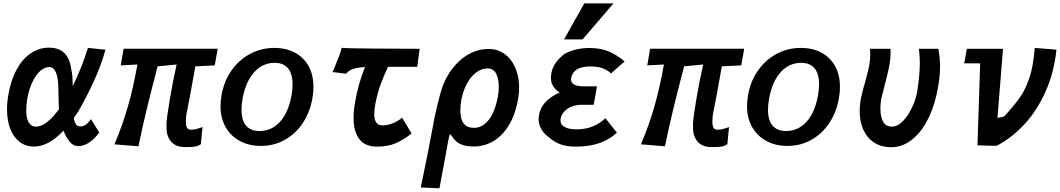

<svg xmlns="http://www.w3.org/2000/svg" viewBox="-20 -828 6040 1094"><path d="M20 -204.5Q20 -247 28 -290Q42 -371.5 74.5 -431.5Q107 -491.5 154.5 -524Q202 -556.5 260 -556.5Q370.5 -556.5 386 -432.5Q395 -397.5 394 -336.5Q420 -388 443.8 -448.8Q467.5 -509.5 481 -555L581 -545Q556 -454 511.8 -358.8Q467.5 -263.5 424 -189.5L400 -155.5Q404.5 -131 413.2 -119.2Q422 -107.5 437.5 -107.5Q455.5 -107.5 471.2 -119.8Q487 -132 498 -149.5L545.5 -73Q488.5 4.5 425.5 4.5Q398.5 4.5 377.8 -19.5Q357 -43.5 342 -83.5Q256 7 174.5 7Q125.5 7 90.8 -20.2Q56 -47.5 38 -95.2Q20 -143 20 -204.5ZM129.5 -199.5Q129.5 -154 144 -130.2Q158.5 -106.5 184 -106.5Q216.5 -106.5 250.2 -133.8Q284 -161 316 -206Q314.5 -223.5 314.5 -238.5L313.5 -279Q313 -317.5 312 -341Q311 -364.5 308 -380.5Q296.5 -446 261.5 -446Q235 -446 210 -424.5Q185 -403 165.5 -362.2Q146 -321.5 135.5 -266Q129.5 -228.5 129.5 -199.5Z M929 -109Q928.5 -111 928.5 -116.5Q928.5 -150 947 -259Q965.5 -368 986.5 -460.5L878 -450Q840.5 -307 814.8 -200Q789 -93 769 5.5L632 -5.5Q678.5 -115 709 -222Q739.5 -329 763 -460.5L668 -455.5L684.5 -550.5H1220.5L1203.5 -455.5L1093 -450Q1057 -246.5 1042 -175.5Q1039 -152.5 1039 -135.5Q1039 -111.5 1045.5 -100.2Q1052 -89 1066 -89Q1083.5 -89 1095.2 -91.8Q1107 -94.5 1124 -100.5L1134 -104L1124.5 -6.5Q1110.5 3.5 1092.8 6.8Q1075 10 1050 10H1032.5Q981.5 10 954 -22.2Q926.5 -54.5 929 -109Z M1236.5 -223.5Q1236.5 -253.5 1242.5 -286.5Q1256 -365 1298.8 -426Q1341.5 -487 1405.2 -521Q1469 -555 1543 -555Q1610 -555 1660.5 -528Q1711 -501 1738.5 -451Q1766 -401 1766 -333.5Q1766 -302.5 1760 -268Q1746.5 -189.5 1705.8 -127.8Q1665 -66 1603 -31.2Q1541 3.5 1466.5 3.5Q1400 3.5 1347.8 -24.2Q1295.5 -52 1266 -103.2Q1236.5 -154.5 1236.5 -223.5ZM1641 -284.5Q1647 -319 1647 -347.5Q1647 -408 1621 -439Q1595 -470 1545 -470Q1476.5 -470 1428.2 -416.8Q1380 -363.5 1362 -265Q1356 -230.5 1356 -202.5Q1356 -142.5 1382.2 -112Q1408.5 -81.5 1459 -81.5Q1527.5 -81.5 1575.2 -133.8Q1623 -186 1641 -284.5Z M1887 -446Q1902.5 -482.5 1912.2 -508Q1922 -533.5 1926.5 -555.5Q1953.5 -552.5 2107.5 -551.2Q2261.5 -550 2371 -550L2357.5 -447.5H2191Q2165 -392.5 2148 -345.2Q2131 -298 2119.5 -240.5Q2112.5 -202.5 2112.5 -177.5Q2112.5 -145.5 2124 -129.5Q2135.5 -113.5 2160.5 -113.5Q2187 -113.5 2217.5 -125.5Q2248 -137.5 2271 -157.5L2325 -68Q2284 -34 2238 -13.2Q2192 7.5 2129 7.5Q2058.5 7.5 2026.5 -36.5Q1994.5 -80.5 1994.5 -155.5Q1994.5 -198 2004 -249.5Q2019 -342 2059.5 -446Q2016 -443.5 1991.8 -435Q1967.5 -426.5 1951.5 -408L1875 -417.5Z M2377.5 240 2417.5 44.5 2429.5 -18.5Q2443 -93.5 2456.5 -160Q2470 -226.5 2489 -295Q2510.5 -373.5 2553 -431Q2595.5 -488.5 2650.5 -518.8Q2705.5 -549 2764 -549Q2817.5 -549 2857 -519.2Q2896.5 -489.5 2917.2 -439.2Q2938 -389 2938 -328.5Q2938 -295 2932.5 -266Q2917 -176.5 2880 -115.2Q2843 -54 2791.5 -23.8Q2740 6.5 2680.5 6.5Q2641.5 6.5 2617.2 -1.8Q2593 -10 2580 -22Q2567 -34 2553 -53.5L2544 -65Q2539 -52 2533.8 -25.5Q2528.5 1 2517 67Q2495 190 2484 245ZM2817 -278.5Q2822 -307 2822 -335Q2822 -382.5 2806 -410.2Q2790 -438 2758.5 -438Q2723 -438 2692.2 -414.5Q2661.5 -391 2639.8 -350Q2618 -309 2608.5 -258Q2603 -227 2603 -197.5Q2603 -99.5 2680.5 -99.5Q2730 -99.5 2765.5 -145.8Q2801 -192 2817 -278.5Z M3110.5 -43.5Q3081 -63.5 3065 -91Q3049 -118.5 3049 -149.5Q3049 -160 3051.5 -173.5Q3064 -253.5 3169 -301Q3145.5 -315.5 3132.2 -336.5Q3119 -357.5 3119 -385Q3119 -397.5 3122 -411.5Q3126.5 -441 3146.5 -469.8Q3166.5 -498.5 3196.5 -520.5Q3256 -554.5 3340 -554.5Q3398 -554.5 3444.5 -536.5Q3467 -527.5 3489.2 -514.2Q3511.5 -501 3539 -478L3461.5 -409.5Q3439.5 -430.5 3410.5 -440Q3381.5 -449.5 3344 -449.5Q3246.5 -449.5 3234.5 -383Q3234 -380.5 3234 -375.5Q3234 -355 3252.5 -345.5Q3271 -336 3309.5 -336H3381.5L3363 -231H3293.5Q3263.5 -231 3238 -221Q3212.5 -211 3195.5 -192.8Q3178.5 -174.5 3174 -151Q3173.5 -148 3173.5 -143Q3173.5 -117.5 3197.5 -104.2Q3221.5 -91 3266.5 -91Q3363 -91 3429.5 -154.5L3495 -72Q3410 7.5 3262.5 7.5Q3212 7.5 3176.5 -4.8Q3141 -17 3110.5 -43.5ZM3194 -603.5 3309 -808.5H3475.5L3299.5 -603.5Z M3929 -109Q3928.5 -111 3928.5 -116.5Q3928.5 -150 3947 -259Q3965.5 -368 3986.5 -460.5L3878 -450Q3840.5 -307 3814.8 -200Q3789 -93 3769 5.5L3632 -5.5Q3678.5 -115 3709 -222Q3739.5 -329 3763 -460.5L3668 -455.5L3684.5 -550.5H4220.5L4203.5 -455.5L4093 -450Q4057 -246.5 4042 -175.5Q4039 -152.5 4039 -135.5Q4039 -111.5 4045.5 -100.2Q4052 -89 4066 -89Q4083.5 -89 4095.2 -91.8Q4107 -94.5 4124 -100.5L4134 -104L4124.5 -6.5Q4110.5 3.5 4092.8 6.8Q4075 10 4050 10H4032.5Q3981.5 10 3954 -22.2Q3926.5 -54.5 3929 -109Z M4236.5 -223.5Q4236.5 -253.5 4242.5 -286.5Q4256 -365 4298.8 -426Q4341.5 -487 4405.2 -521Q4469 -555 4543 -555Q4610 -555 4660.5 -528Q4711 -501 4738.5 -451Q4766 -401 4766 -333.5Q4766 -302.5 4760 -268Q4746.5 -189.5 4705.8 -127.8Q4665 -66 4603 -31.2Q4541 3.5 4466.5 3.5Q4400 3.5 4347.8 -24.2Q4295.5 -52 4266 -103.2Q4236.5 -154.5 4236.5 -223.5ZM4641 -284.5Q4647 -319 4647 -347.5Q4647 -408 4621 -439Q4595 -470 4545 -470Q4476.5 -470 4428.2 -416.8Q4380 -363.5 4362 -265Q4356 -230.5 4356 -202.5Q4356 -142.5 4382.2 -112Q4408.5 -81.5 4459 -81.5Q4527.5 -81.5 4575.2 -133.8Q4623 -186 4641 -284.5Z M4878.5 -194.5Q4878.5 -230 4886 -269.5Q4891 -297 4907 -352Q4922.5 -406 4930.5 -443.8Q4938.5 -481.5 4938.5 -520Q4938.5 -535 4937 -550H5054Q5054.5 -544 5054.5 -532.5Q5054.5 -488 5044.5 -439.8Q5034.5 -391.5 5017 -327.5Q5003 -273 5001 -262.5Q4996.5 -236.5 4996.5 -208.5Q4996.5 -164 5011.8 -135.2Q5027 -106.5 5061.5 -106.5Q5094.5 -106.5 5124.5 -137.5Q5154.5 -168.5 5176 -213.8Q5197.5 -259 5205 -300.5Q5221 -397.5 5221 -468.5Q5221 -510.5 5216 -550H5326.5Q5336.5 -496 5336.5 -446.5Q5336.5 -376.5 5315.5 -285.5Q5295 -196 5256.8 -129Q5218.5 -62 5167.2 -25.5Q5116 11 5057.5 11Q5004 11 4963.5 -14Q4923 -39 4900.8 -85.5Q4878.5 -132 4878.5 -194.5Z M5565 -467H5474L5489 -550H5695L5663.5 -156.5Q5668 -156.5 5685.2 -160.2Q5702.5 -164 5704 -167L5720.5 -185.5Q5767 -237.5 5795.8 -279.5Q5824.5 -321.5 5846.8 -389.2Q5869 -457 5875.5 -555L5999.5 -545Q5986.5 -418.5 5939.5 -310.8Q5892.5 -203 5820 -123.2Q5747.5 -43.5 5658.5 3L5549.5 0Z"/></svg>

Font: JuliaMono ExtraBold
Style: Italic
Weight: 800
Italic angle: -9°
Monospace: yes
Designer: cormullion
Foundry: corm
Version: Version 0.057; ttfautohint (v1.8.4)